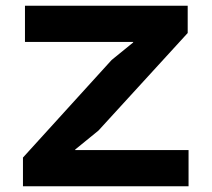

<svg xmlns="http://www.w3.org/2000/svg" viewBox="-20 -649 737 669"><path d="M637 0H60V-100L369 -440L444 -501V-503H67V-629H634V-534L323 -194L242 -128V-126H637Z"/></svg>

Font: TypoPRO Sinkin Sans
Style: 600 SemiBold
Weight: 600
Designer: Keith Bates
Foundry: K-Type
Version: Sinkin Sans (version 1.0)  by Keith Bates   •   © 2014   www